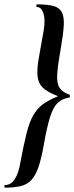

<svg xmlns="http://www.w3.org/2000/svg" viewBox="-45 -745 341 882"><path d="M124 -725Q173 -725 200.5 -717.5Q228 -710 239 -689Q250 -668 248 -629.5Q246 -591 235 -528Q221 -450 218 -406.5Q215 -363 228 -342.5Q241 -322 274 -310Q276 -310 276 -303.5Q276 -297 274 -297Q241 -292 220.5 -273Q200 -254 185.5 -209Q171 -164 156 -79Q145 -16 131.5 23Q118 62 98.5 82.5Q79 103 49.5 110Q20 117 -22 117Q-25 117 -25 111Q-25 105 -22 105Q6 105 23.5 77Q41 49 49 -1Q64 -81 77 -132.5Q90 -184 107.5 -215Q125 -246 152 -266Q179 -286 222 -303Q174 -321 152.5 -341.5Q131 -362 127.5 -394Q124 -426 133 -477Q142 -528 156 -607Q164 -657 154 -685Q144 -713 124 -713Q122 -713 122 -719Q122 -725 124 -725Z"/></svg>

Font: Cormorant Light
Style: Italic
Weight: 300
Italic angle: -10°
Designer: Christian Thalmann (Catharsis Fonts)
Foundry: Catharsis Fonts
Version: Version 4.000